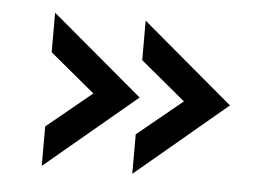

<svg xmlns="http://www.w3.org/2000/svg" viewBox="-36 -464 567 428"><g transform="rotate(5 248.0 -249.5)"><path d="M71.3 -78.1V-166.5L171.9 -249L71.3 -332.5V-420.9L275.4 -249ZM273.9 -78.1V-166.5L374.5 -249L273.9 -332.5V-420.9L477.5 -249Z"/></g></svg>

Font: HK Grotesk SemiBold Legacy
Style: Regular
Weight: 600
Designer: Alfredo Marco Pradil
Foundry: Hanken Design Co.
Version: Version 2.022;PS 002.022;hotconv 1.0.88;makeotf.lib2.5.64775